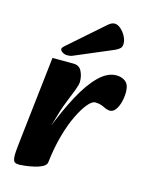

<svg xmlns="http://www.w3.org/2000/svg" viewBox="-111 -784 668 868"><g transform="rotate(15 223.0 -350.0)"><path d="M189 -32 151 -175Q188 -271 226 -341.5Q264 -412 304 -451Q344 -490 385 -490Q411 -490 428.5 -476Q446 -462 446 -427Q446 -404 440 -381Q434 -358 423 -343Q412 -328 397 -328Q384 -328 365.5 -337.5Q347 -347 324 -347Q309 -347 289.5 -323.5Q270 -300 249.5 -258Q229 -216 213 -158.5Q197 -101 189 -32ZM64 14Q51 14 43.5 9.5Q36 5 34.5 -14Q33 -33 38 -75L85 -491H183Q210 -491 221.5 -469Q233 -447 233 -419Q233 -406 222.5 -378.5Q212 -351 199.5 -320.5Q187 -290 180 -267L156 -185L206 -191L189 -32Q188 -18 171 -9Q154 0 131 5Q108 10 89 12Q70 14 64 14ZM122 -555Q113 -547 113 -541Q113 -533 123.5 -526.5Q134 -520 146 -520Q154 -520 159.5 -521Q165 -522 172 -525L349 -600Q364 -607 371.5 -614.5Q379 -622 379 -637Q379 -653 369.5 -671Q360 -689 345.5 -701.5Q331 -714 317 -714Q303 -714 287 -700Z"/></g></svg>

Font: Alkatra
Style: Bold
Weight: 700
Designer: Suman Bhandary
Version: Version 1.100;gftools[0.9.22]